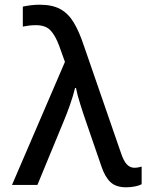

<svg xmlns="http://www.w3.org/2000/svg" viewBox="-20 -786 640 816"><path d="M516 10Q473 10 449.5 -12Q426 -34 411 -79L347 -265Q335 -299 321.5 -342Q308 -385 303 -412H299Q291 -379 277.5 -340.5Q264 -302 250 -269L139 0H31L256 -523L232 -590Q215 -636 194 -657.5Q173 -679 133 -679Q115 -679 101 -677Q87 -675 77 -673V-758Q91 -761 110 -763.5Q129 -766 148 -766Q202 -766 236 -747.5Q270 -729 293 -691Q316 -653 335 -596L493 -139Q505 -102 519 -87.5Q533 -73 551 -73Q559 -73 567.5 -74.5Q576 -76 582 -78V-3Q571 3 553 6.5Q535 10 516 10Z"/></svg>

Font: Noto Sans Mono Medium
Style: Regular
Weight: 500
Designer: Monotype Design Team
Foundry: Monotype Imaging Inc.
Version: Version 2.014